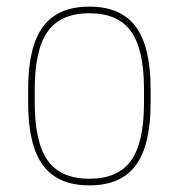

<svg xmlns="http://www.w3.org/2000/svg" viewBox="-20 -550 540 580"><path d="M250 10Q155 10 110 -50.5Q65 -111 65 -240V-280Q65 -409 110 -469.5Q155 -530 250 -530Q345 -530 390 -469.5Q435 -409 435 -280V-240Q435 -111 390 -50.5Q345 10 250 10ZM250 -10Q336 -10 375.5 -64.5Q415 -119 415 -240V-280Q415 -401 375.5 -455.5Q336 -510 250 -510Q164 -510 124.5 -455.5Q85 -401 85 -280V-240Q85 -119 124.5 -64.5Q164 -10 250 -10Z"/></svg>

Font: M PLUS 1 Code Thin
Style: Regular
Weight: 250
Designer: Coji Morishita
Foundry: UNDERFOREST DESIGN
Version: Version 1.002